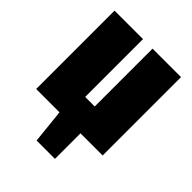

<svg xmlns="http://www.w3.org/2000/svg" viewBox="-202 -642 925 925"><g transform="rotate(45 260.0 -180.0)"><path d="M486 -534V0H335V174H210L192 0H33V-534H227V-140H292V-534Z"/></g></svg>

Font: Fira Sans Condensed Black
Style: Regular
Weight: 900
Width: 3
Designer: Carrois Corporate & Edenspiekermann AG
Foundry: Carrois Corporate GbR & Edenspiekermann AG
Version: Version 4.203